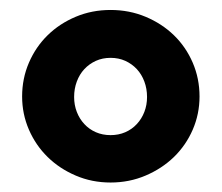

<svg xmlns="http://www.w3.org/2000/svg" viewBox="-20 -758 456 395"><path d="M25.5 -559.5Q25.5 -596.5 39.5 -629Q53.5 -661.5 78 -685.5Q102.5 -709.5 135.8 -723.5Q169 -737.5 207.5 -737.5Q246 -737.5 279.5 -723.5Q313 -709.5 337.8 -685.5Q362.5 -661.5 376.5 -629Q390.5 -596.5 390.5 -559.5Q390.5 -523.5 376.5 -491.2Q362.5 -459 337.8 -435Q313 -411 279.5 -396.8Q246 -382.5 207.5 -382.5Q169 -382.5 135.8 -396.8Q102.5 -411 78 -435Q53.5 -459 39.5 -491.2Q25.5 -523.5 25.5 -559.5ZM132.5 -558.5Q132.5 -542 138 -527.8Q143.5 -513.5 153.5 -502.8Q163.5 -492 177.2 -486Q191 -480 207.5 -480Q224 -480 237.8 -486Q251.5 -492 261.5 -502.8Q271.5 -513.5 277 -527.8Q282.5 -542 282.5 -558.5Q282.5 -575.5 277 -590.2Q271.5 -605 261.5 -615.8Q251.5 -626.5 237.8 -632.8Q224 -639 207.5 -639Q191 -639 177.2 -632.8Q163.5 -626.5 153.5 -615.8Q143.5 -605 138 -590.2Q132.5 -575.5 132.5 -558.5Z"/></svg>

Font: Lato 2
Style: Regular
Weight: 900
Designer: Lukasz Dziedzic with Adam Twardoch and Botio Nikoltchev
Foundry: tyPoland Lukasz Dziedzic
Version: Version 2.015; 2015-08-06; http://www.latofonts.com/